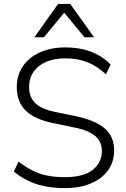

<svg xmlns="http://www.w3.org/2000/svg" viewBox="-20 -956 647 984"><path d="M312 8Q257 8 209.5 -1.5Q162 -11 122.5 -30.5Q83 -50 51 -77L75 -128Q110 -101 144.5 -83Q179 -65 220.5 -56.5Q262 -48 312 -48Q407 -48 454.5 -85Q502 -122 502 -182Q502 -215 487 -238Q472 -261 439.5 -277.5Q407 -294 354 -304L253 -325Q158 -344 112 -389Q66 -434 66 -509Q66 -571 97.5 -617Q129 -663 185.5 -688Q242 -713 314 -713Q362 -713 404.5 -703.5Q447 -694 483 -674Q519 -654 547 -625L523 -575Q477 -618 427 -637.5Q377 -657 314 -657Q258 -657 216.5 -639Q175 -621 152 -588Q129 -555 129 -510Q129 -458 161 -427Q193 -396 264 -382L366 -361Q467 -340 516 -298.5Q565 -257 565 -185Q565 -128 534.5 -84.5Q504 -41 447 -16.5Q390 8 312 8ZM156 -765 278 -936H340L462 -765H413L309 -891L205 -765Z"/></svg>

Font: Nunito Sans 12pt Light
Style: Regular
Weight: 300
Designer: Vernon Adams
Foundry: Vernon Adams
Version: Version 3.101;gftools[0.9.27]